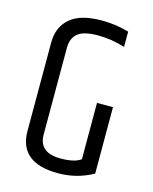

<svg xmlns="http://www.w3.org/2000/svg" viewBox="-105 -748 658 824"><g transform="rotate(15 224.0 -336.0)"><path d="M59 -529Q59 -598 104.5 -637.5Q150 -677 245 -677Q309 -677 366 -660V-592Q307 -611 245 -611Q183 -611 156.5 -589.5Q130 -568 130 -525V-140Q130 -59 226 -59Q289 -59 316 -80V-330H387V-35Q316 5 232 5Q59 5 59 -137Z"/></g></svg>

Font: Khand
Style: Regular
Weight: 400
Designer: Devanagari: Sanchit Sawaria, Jyotish Sonowal; Latin: Satya Rajpurohit
Foundry: Indian Type Foundry
Version: Version 1.101;PS 1.0;hotconv 1.0.78;makeotf.lib2.5.61930; tt